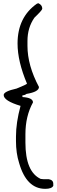

<svg xmlns="http://www.w3.org/2000/svg" viewBox="-20 -1061 351 1191"><path d="M217.8 -1041Q242.2 -1030.3 242.2 -1006.8Q242.2 -998 193.4 -951.2Q150.4 -889.6 150.4 -806.6V-776.4Q150.4 -655.3 221.7 -521.5Q221.7 -491.2 144.5 -478.5Q132.8 -469.7 119.1 -469.7V-459Q184.6 -455.1 184.6 -425.8Q137.7 -340.8 137.7 -228.5V-176.8Q137.7 4.9 232.4 48.8L252 50.8H283.2Q310.5 55.7 310.5 79.1V91.8Q300.8 110.4 260.7 110.4Q144.5 110.4 98.6 -49.8Q79.1 -111.3 79.1 -185.5V-213.9Q79.1 -299.8 107.4 -404.3Q2.9 -435.5 2.9 -471.7Q2.9 -494.1 83 -511.7Q143.6 -536.1 147.5 -542Q88.9 -680.7 88.9 -791Q88.9 -954.1 209 -1038.1Z"/></svg>

Font: Sue Ellen Francisco
Style: Regular
Weight: 400
Designer: Kimberly Geswein
Foundry: Kimberly Geswein
Version: Version 1.002 2007